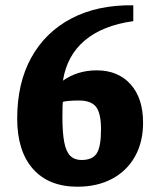

<svg xmlns="http://www.w3.org/2000/svg" viewBox="-20 -689 596 726"><path d="M273 17Q164 17 104.5 -50.5Q45 -118 45 -241Q45 -375 98.5 -471.5Q152 -568 250.5 -619.5Q349 -671 484 -669V-609Q368 -593 300.5 -536Q233 -479 218 -384Q273 -423 346 -423Q426 -423 473.5 -370.5Q521 -318 521 -225Q521 -152 490.5 -97.5Q460 -43 404 -13Q348 17 273 17ZM288 -84Q330 -84 346 -109.5Q362 -135 362 -200Q362 -260 343.5 -284.5Q325 -309 278 -309Q259 -309 241.5 -307.5Q224 -306 218 -304Q217 -302 216.5 -286.5Q216 -271 216 -246Q216 -187 223 -151Q230 -115 246 -99.5Q262 -84 288 -84Z"/></svg>

Font: Faustina ExtraBold
Style: Regular
Weight: 800
Designer: Alfonso Garcia
Foundry: http://www.omnibus-type.com
Version: Version 1.200